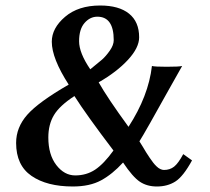

<svg xmlns="http://www.w3.org/2000/svg" viewBox="-20 -674 769 704"><path d="M270 -522.9Q270 -480 311 -419.9Q339.8 -442.9 354 -455.3Q368.2 -467.8 382.6 -488.3Q397 -508.8 397 -526.9Q397 -612.8 336.9 -612.8Q310.1 -612.8 290 -589.8Q270 -566.9 270 -522.9ZM396 -122.1Q295.9 -253.9 252.9 -321.8Q198.7 -286.6 178 -252.2Q157.2 -217.8 157.2 -169.9Q157.2 -106.9 186.5 -68.8Q215.8 -30.8 255.9 -30.8Q296.9 -30.8 328.9 -52Q360.8 -73.2 396 -122.1ZM451.2 -209Q524.4 -321.8 537.1 -432.1Q546.9 -429.2 590.8 -429.2Q637.7 -429.2 647.9 -432.1Q632.8 -406.2 596.9 -341.6Q561 -276.9 531 -223.9Q501 -170.9 491.2 -155.8Q495.1 -149.9 503.2 -136.5Q511.2 -123 516.1 -115Q521 -106.9 528.6 -95.9Q536.1 -85 541.5 -77.9Q546.9 -70.8 554 -64Q561 -57.1 568.1 -54Q575.2 -50.8 581.1 -50.8Q603 -50.8 618.4 -63Q633.8 -75.2 651.9 -108.9L684.1 -85.9Q651.9 -26.9 623 -8.5Q594.2 9.8 555.2 9.8Q519 9.8 492.9 -7.6Q466.8 -24.9 431.2 -78.1Q392.1 -35.2 350.6 -12.7Q309.1 9.8 247.1 9.8Q151.9 9.8 95.5 -29.1Q39.1 -67.9 39.1 -149.9Q39.1 -207 80.1 -253.4Q121.1 -299.8 231.9 -363.8Q169.9 -460 169.9 -521Q169.9 -570.8 218.5 -612.3Q267.1 -653.8 347.2 -653.8Q416 -653.8 453.1 -624Q490.2 -594.2 490.2 -537.1Q490.2 -499 449.2 -454.6Q408.2 -410.2 341.8 -372.1Q374 -314.9 451.2 -209Z"/></svg>

Font: Linux Biolinum
Style: Bold
Weight: 700
Designer: Philipp H. Poll
Foundry: Philipp H. Poll
Version: Version 1.3.2 ; ttfautohint (v0.9)